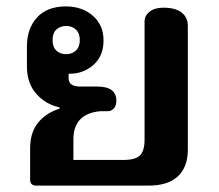

<svg xmlns="http://www.w3.org/2000/svg" viewBox="-20 -579 682 599"><path d="M74 -18V-116Q74 -166 99 -196.5Q124 -227 166 -240V-244Q123 -253 93.5 -286Q64 -319 64 -372V-434Q64 -490 95.5 -524.5Q127 -559 186 -559Q236 -559 269.5 -530Q303 -501 303 -453Q303 -404 271.5 -376.5Q240 -349 198 -349H194V-335Q194 -309 230 -309H283Q343 -309 343 -265Q343 -249 335 -240.5Q327 -232 316 -232H292Q209 -224 209 -144V-80H365Q402 -80 416.5 -94Q431 -108 431 -143V-512Q431 -530 446.5 -542.5Q462 -555 490 -555Q527 -555 546.5 -540Q566 -525 566 -498V-112Q566 -58 535 -29Q504 0 445 0H92Q84 0 79 -4.5Q74 -9 74 -18ZM229 -454Q229 -475 217 -486.5Q205 -498 187 -498Q168 -498 156 -487Q144 -476 144 -454Q144 -432 156 -421Q168 -410 187 -410Q205 -410 217 -421.5Q229 -433 229 -454Z"/></svg>

Font: Maitree
Style: Bold
Weight: 700
Designer: CadsonDemak Team
Foundry: CadsonDemak
Version: Version 1.002